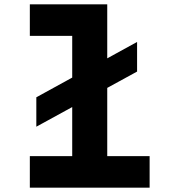

<svg xmlns="http://www.w3.org/2000/svg" viewBox="-20 -868 790 888"><path d="M148 -282V-418L614 -674V-537ZM118 -848H476V-146H672V0H118V-146H314V-702H118Z"/></svg>

Font: Martian Mono SemiExpanded
Style: Bold
Weight: 700
Width: 6
Designer: Roman Shamin
Foundry: Evil Martians
Version: Version 1.000